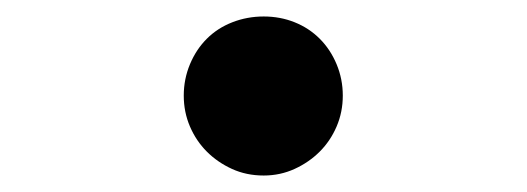

<svg xmlns="http://www.w3.org/2000/svg" viewBox="-20 -470 640 233"><path d="M203 -354Q203 -374 210.5 -392Q218 -410 231 -423Q244 -436 262 -443Q280 -450 300 -450Q320 -450 337.5 -443Q355 -436 368 -423Q381 -410 388.5 -392Q396 -374 396 -354Q396 -334 388.5 -316.5Q381 -299 368 -286Q355 -273 337.5 -265Q320 -257 300 -257Q279 -257 261.5 -265Q244 -273 231 -286Q218 -299 210.5 -316.5Q203 -334 203 -354Z"/></svg>

Font: Maple Mono SemiBold
Style: Regular
Weight: 600
Monospace: yes
Designer: subframe7536
Version: Version 7.000